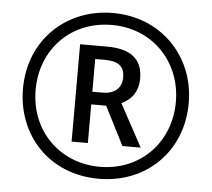

<svg xmlns="http://www.w3.org/2000/svg" viewBox="-52 -780 935 847"><g transform="rotate(5 415.5 -357.0)"><path d="M415 10C627 10 782 -144 782 -357C782 -565 628 -724 415 -724C209 -724 48 -574 48 -357C48 -154 193 10 415 10ZM415 -43C239 -43 104 -174 104 -357C104 -535 232 -671 415 -671C594 -671 725 -536 725 -357C725 -179 596 -43 415 -43ZM282 -143H354V-314H420L507 -143H588L486 -331C531 -352 559 -389 559 -447C559 -533 505 -574 402 -574H282ZM399 -370H354V-515H398C457 -515 484 -493 484 -445C484 -396 451 -370 399 -370Z"/></g></svg>

Font: Noto Sans Condensed
Style: Italic
Weight: 400
Width: 3
Italic angle: -12°
Designer: Monotype Design Team
Foundry: Monotype Imaging Inc.
Version: Version 2.013